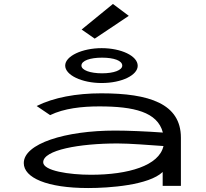

<svg xmlns="http://www.w3.org/2000/svg" viewBox="-20 -938 1040 969"><path d="M458 -743 630 -858 550 -918 392 -789ZM493 -519C595 -519 675 -559 675 -606C675 -656 591 -695 493 -695C395 -695 309 -655 309 -607C309 -559 393 -519 493 -519ZM495 -568C435 -568 391 -584 391 -607C391 -632 435 -647 495 -647C555 -647 597 -632 597 -607C597 -584 555 -568 495 -568ZM425 11C531 11 731 -3 801 -70V0H893V-243C893 -415 733 -467 491 -467C365 -467 251 -446 165 -403L233 -357C303 -391 393 -401 481 -401C656 -401 775 -373 802 -269C720 -275 624 -279 561 -279C309 -279 100 -213 100 -115C100 -41 217 11 425 11ZM198 -119C198 -181 381 -214 573 -214C635 -214 733 -206 805 -201C783 -102 628 -56 439 -56C329 -56 198 -76 198 -119Z"/></svg>

Font: Inconsolata UltraExpanded
Style: Regular
Weight: 400
Width: 9
Monospace: yes
Designer: Raph Levien, Cyreal, Brenton Simpson
Foundry: Raph Levien, Cyreal, Google
Version: Version 3.100